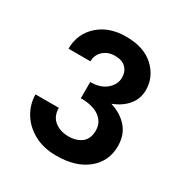

<svg xmlns="http://www.w3.org/2000/svg" viewBox="-113 -792 574 606"><g transform="rotate(30 174.0 -489.0)"><path d="M173 -271Q126 -271 91.5 -290Q57 -309 38.5 -340Q20 -371 20 -406H105Q105 -375 125.5 -359Q146 -343 176 -343Q205 -343 223.5 -357.5Q242 -372 242 -402Q242 -432 218 -449.5Q194 -467 150 -467V-526Q187 -526 208.5 -544.5Q230 -563 230 -588Q230 -610 216.5 -623.5Q203 -637 177 -637Q152 -637 135 -622Q118 -607 118 -583H38Q38 -637 76.5 -672Q115 -707 177 -707Q243 -707 279 -673Q315 -639 315 -592Q315 -560 295.5 -536.5Q276 -513 242 -500Q281 -488 304 -461.5Q327 -435 327 -394Q327 -339 285.5 -305Q244 -271 173 -271Z"/></g></svg>

Font: Von Semi
Style: Regular
Weight: 600
Version: Version 4.000; ttfautohint (v1.8.4.7-5d5b)